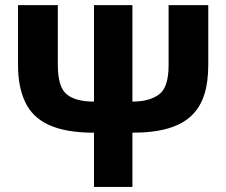

<svg xmlns="http://www.w3.org/2000/svg" viewBox="-20 -734 889 754"><path d="M642.1 -713.9V-478C642.1 -419.4 629.4 -380.9 604 -362.8C578.6 -344.2 543.9 -335 500 -335V-713.9H349.1V-335C300.3 -335 264.6 -344.7 241.7 -363.8C218.8 -382.8 207 -421.4 207 -480V-713.9H50.8V-478C50.8 -420.9 60.1 -372.6 79.1 -333C116.2 -254.4 199.2 -212.9 349.1 -212.9V0H500V-212.9C723.1 -212.9 797.9 -303.7 797.9 -480V-713.9Z"/></svg>

Font: Avrile Sans
Style: Bold
Weight: 700
Designer: Monotype Design Team, Google (font), Stefan Peev (BGR Cyrillic), Cristiano Sobral (main changes)
Foundry: The Avrile Sans Project Authors
Version: Version 3.110